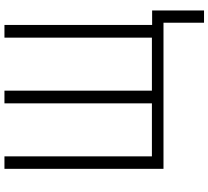

<svg xmlns="http://www.w3.org/2000/svg" viewBox="-57 -697 936 862"><g transform="rotate(-90 411.0 -266.0)"><path d="M795 -51H730V-714H673V-52H435V-714H378V-52H140V-714H84V0H740V182H795Z"/></g></svg>

Font: Noto Sans Display SemiCondensed Light
Style: Regular
Weight: 300
Width: 4
Designer: Monotype Design Team
Foundry: Monotype Imaging Inc.
Version: Version 1.900